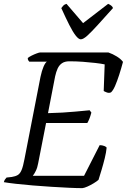

<svg xmlns="http://www.w3.org/2000/svg" viewBox="-28 -976 658 996"><path d="M399 0Q371 0 329 -2Q287 -4 238.5 -7Q190 -10 142 -14Q94 -18 54.5 -22.5Q15 -27 -8 -31Q-6 -39 -2.5 -44.5Q1 -50 6 -55L33 -58Q52 -61 64 -68Q76 -75 84 -94Q92 -113 99 -151L182 -577Q189 -610 198 -630.5Q207 -651 215 -656H124Q122 -658 119 -662.5Q116 -667 116 -675Q123 -681 136 -687.5Q149 -694 162.5 -699Q176 -704 181 -704H534Q557 -696 578 -683Q599 -670 610 -655Q601 -621 590.5 -588.5Q580 -556 569.5 -531.5Q559 -507 548 -497Q538 -492 526 -496.5Q514 -501 510 -504L515 -642Q496 -646 466 -649.5Q436 -653 401.5 -655.5Q367 -658 332 -658Q308 -658 293.5 -648Q279 -638 271 -620.5Q263 -603 258 -580L221 -389Q263 -390 296 -392Q329 -394 362.5 -397Q396 -400 437 -404L446 -392Q441 -373 435.5 -359.5Q430 -346 425 -338H211L170 -129Q166 -106 157.5 -89Q149 -72 142 -64H408L489 -223Q502 -223 513.5 -218.5Q525 -214 525 -209Q523 -186 515.5 -155.5Q508 -125 499 -95Q490 -65 483 -43Q474 -35 457.5 -25Q441 -15 425 -8Q409 -1 399 0ZM391 -772Q380 -772 365 -791Q350 -810 331.5 -846.5Q313 -883 290 -934Q295 -941 300.5 -947Q306 -953 317 -956L403 -856L533 -956Q543 -952 550 -946Q557 -940 558 -934Q513 -884 480 -847.5Q447 -811 425.5 -791.5Q404 -772 391 -772Z"/></svg>

Font: Texturina 12pt Light
Style: Italic
Weight: 300
Italic angle: -11°
Designer: Guillermo Torres Carreño
Foundry: Omnibus-Type
Version: Version 1.002